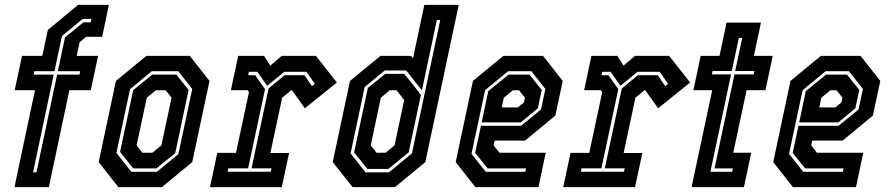

<svg xmlns="http://www.w3.org/2000/svg" viewBox="-20 -770 3654 790"><path d="M39.5 0 124 -399H40.5L70.5 -540H154L177 -647L301.5 -750H428L400.5 -618.5H334.5L307.5 -596L295.5 -540H383.5L353.5 -399H265.5L181 0ZM116 -61H130L215 -463H307L310 -477H218L247.5 -616L323 -678H353L356 -692H320L235 -622L204 -477H121L118 -463H201Z M467 0 386 -103 457 -437 582 -540H761L842 -437L771 -103L646 0ZM520.5 -63H625.5L714 -136L771 -404L713.5 -477H604.5L515 -403L459 -141ZM528.5 -77 474 -145 528 -399 606.5 -463H705.5L756 -400L701 -140L623.5 -77ZM566 -141.5H607L644 -172L686 -368L662 -398.5H621L584 -368L542 -172Z M844 0 874 -141H951L1004.5 -391.5L998.5 -399H930L960 -540H1066.5L1092 -500L1139 -540H1280L1366 -430.5L1234.5 -324.5L1181.5 -398.5H1178L1141 -368L1092.5 -140.5H1169.5L1139.5 0ZM916.5 -63.5H1094L1097 -77.5H1015L1085 -406L1151 -460.5H1233L1263.5 -415.5L1275.5 -424.5L1241 -474.5H1149.5L1079.5 -417L1039 -474.5H1004L1001 -460.5H1030L1070.5 -403L1001 -77.5H919.5Z M1605 0H1431L1349 -103L1420 -437L1545.5 -540H1671.5L1679.5 -530.5L1726 -750H1867.5L1730 -103ZM1580.5 -61 1675 -139 1791.5 -688H1777.5L1716 -398L1651.5 -480H1563L1480.5 -412L1422.5 -139L1484 -61ZM1578 -75H1491.5L1437 -143L1493.5 -408L1565 -466H1643.5L1712 -380L1661.5 -143ZM1566.5 -141.5 1603.5 -172 1643 -358.5 1611.5 -399H1584L1547 -368L1505.5 -172L1529.5 -141.5Z M2214.5 -540 2295.5 -437 2265 -294.5 2140.5 -191.5H2015.5L2011 -172L2035 -141.5H2225.5L2195.5 0H1936L1855 -103L1926 -437L2051 -540ZM2166.5 -477H2070.5L1976 -399L1920 -137L1978.5 -63H2141.5L2144.5 -77H1986.5L1935 -141L1959 -252.5H2124L2206 -319.5L2224 -404ZM2158.5 -463 2209 -400 2193 -324.5 2123 -266.5H1962L1989 -395L2072.5 -463ZM2115.5 -398.5H2090L2053 -368L2044.5 -328H2110.5L2136 -349L2140 -368Z M2297.5 0 2327.5 -141H2404.5L2458 -391.5L2452 -399H2383.5L2413.5 -540H2520L2545.5 -500L2592.5 -540H2733.5L2819.5 -430.5L2688 -324.5L2635 -398.5H2631.5L2594.5 -368L2546 -140.5H2623L2593 0ZM2370 -63.5H2547.5L2550.5 -77.5H2468.5L2538.5 -406L2604.5 -460.5H2686.5L2717 -415.5L2729 -424.5L2694.5 -474.5H2603L2533 -417L2492.5 -474.5H2457.5L2454.5 -460.5H2483.5L2524 -403L2454.5 -77.5H2373Z M2825.5 0 2910.5 -399H2833L2863 -540H2940.5L2969.5 -677H3111L3082 -540H3159.5L3129.5 -399H3052L2997 -141.5H3071L3041 0ZM2903 -63H2992.5L2995.5 -77H2920L3002 -464H3081L3084 -478H3005L3034 -614H3020L2991 -478H2912L2909 -464H2988Z M3521 -540 3602 -437 3571.5 -294.5 3447 -191.5H3322L3317.5 -172L3341.5 -141.5H3532L3502 0H3242.5L3161.5 -103L3232.5 -437L3357.5 -540ZM3473 -477H3377L3282.5 -399L3226.5 -137L3285 -63H3448L3451 -77H3293L3241.5 -141L3265.5 -252.5H3430.5L3512.5 -319.5L3530.5 -404ZM3465 -463 3515.5 -400 3499.5 -324.5 3429.5 -266.5H3268.5L3295.5 -395L3379 -463ZM3422 -398.5H3396.5L3359.5 -368L3351 -328H3417L3442.5 -349L3446.5 -368Z"/></svg>

Font: Tourney Condensed Regular
Style: Bold Italic
Weight: 700
Width: 3
Italic angle: -12°
Designer: Tyler Finck
Foundry: Etcetera Type Co
Version: Version 1.010; ttfautohint (v1.8.3)